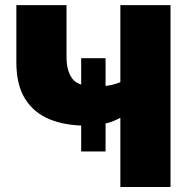

<svg xmlns="http://www.w3.org/2000/svg" viewBox="-20 -748 745 768"><path d="M321.8 -245.6Q240.2 -245.6 177.7 -271.2Q115.2 -296.9 80.3 -352.8Q45.4 -408.7 45.4 -499V-727.5H246.1V-518.6Q246.1 -464.8 269.3 -433.3Q292.5 -401.9 363.3 -401.9Q411.6 -401.9 446.5 -413.8Q481.4 -425.8 502 -439V-303.2Q455.1 -268.6 414.3 -257.1Q373.5 -245.6 321.8 -245.6ZM461.4 0V-727.5H662.1V0ZM304.7 -142.1V-515.1H402.3V-142.1Z"/></svg>

Font: Inter 24pt Black
Style: Regular
Weight: 900
Designer: Rasmus Andersson
Foundry: rsms
Version: Version 4.001;git-66647c0bb